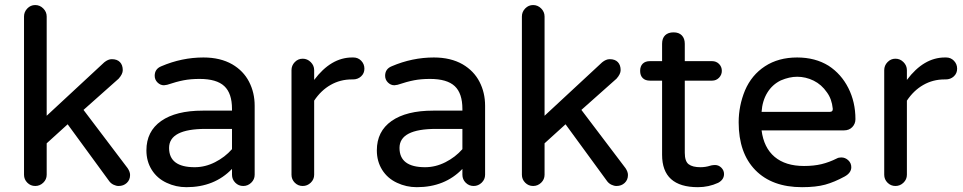

<svg xmlns="http://www.w3.org/2000/svg" viewBox="-20 -739 3859 769"><path d="M76.2 -39.1V-672.9Q76.2 -691.4 89.4 -705.1Q102.5 -718.8 121.1 -718.8Q139.6 -718.8 153.3 -705.1Q167 -691.4 167 -672.9V-275.4L397.5 -489.3Q413.1 -502 427.7 -502Q449.2 -502 460.4 -490.2Q471.7 -478.5 471.7 -458Q471.7 -442.4 455.1 -423.8L314.5 -298.8L491.2 -65.4Q501 -50.8 501 -38.1Q501 -18.6 487.8 -6.3Q474.6 5.9 455.1 5.9Q445.3 5.9 435.1 1Q424.8 -3.9 418 -12.7L251 -241.2L167 -165V-39.1Q167 -20.5 153.3 -7.3Q139.6 5.9 121.1 5.9Q102.5 5.9 89.4 -7.3Q76.2 -20.5 76.2 -39.1Z M647.5 -6.8Q609.4 -24.4 587.9 -58.6Q566.4 -92.8 566.4 -136.7Q566.4 -212.9 625.5 -254.4Q684.6 -295.9 792 -295.9H909.2V-302.7Q909.2 -365.2 878.4 -394Q847.7 -422.9 779.3 -422.9Q744.1 -422.9 715.8 -417.5Q687.5 -412.1 649.4 -399.4L636.7 -397.5Q622.1 -397.5 610.8 -408.7Q599.6 -419.9 599.6 -435.5Q599.6 -462.9 626 -473.6Q708 -508.8 794.9 -508.8Q862.3 -508.8 910.2 -481.4Q955.1 -455.1 977.5 -411.6Q1000 -368.2 1000 -315.4V-39.1Q1000 -20.5 986.3 -7.3Q972.7 5.9 954.1 5.9Q935.5 5.9 922.4 -7.3Q909.2 -20.5 909.2 -39.1V-62.5Q838.9 10.7 726.6 10.7Q684.6 10.7 647.5 -6.8ZM909.2 -141.6V-222.7H803.7Q657.2 -222.7 657.2 -146.5Q657.2 -69.3 759.8 -69.3Q801.8 -69.3 841.3 -89.4Q880.9 -109.4 909.2 -141.6Z M1147.5 -39.1V-458Q1147.5 -476.6 1160.6 -490.2Q1173.8 -503.9 1192.4 -503.9Q1210.9 -503.9 1224.6 -490.2Q1238.3 -476.6 1238.3 -458V-418.9Q1305.7 -508.8 1390.6 -508.8H1395.5Q1414.1 -508.8 1426.8 -495.6Q1439.5 -482.4 1439.5 -463.9Q1439.5 -445.3 1426.3 -433.1Q1413.1 -420.9 1393.6 -420.9H1388.7Q1342.8 -420.9 1304.2 -398.9Q1265.6 -377 1238.3 -335.9V-39.1Q1238.3 -20.5 1224.6 -7.3Q1210.9 5.9 1192.4 5.9Q1173.8 5.9 1160.6 -7.3Q1147.5 -20.5 1147.5 -39.1Z M1570.3 -6.8Q1532.2 -24.4 1510.7 -58.6Q1489.3 -92.8 1489.3 -136.7Q1489.3 -212.9 1548.3 -254.4Q1607.4 -295.9 1714.8 -295.9H1832V-302.7Q1832 -365.2 1801.3 -394Q1770.5 -422.9 1702.1 -422.9Q1667 -422.9 1638.7 -417.5Q1610.4 -412.1 1572.3 -399.4L1559.6 -397.5Q1544.9 -397.5 1533.7 -408.7Q1522.5 -419.9 1522.5 -435.5Q1522.5 -462.9 1548.8 -473.6Q1630.9 -508.8 1717.8 -508.8Q1785.2 -508.8 1833 -481.4Q1877.9 -455.1 1900.4 -411.6Q1922.9 -368.2 1922.9 -315.4V-39.1Q1922.9 -20.5 1909.2 -7.3Q1895.5 5.9 1877 5.9Q1858.4 5.9 1845.2 -7.3Q1832 -20.5 1832 -39.1V-62.5Q1761.7 10.7 1649.4 10.7Q1607.4 10.7 1570.3 -6.8ZM1832 -141.6V-222.7H1726.6Q1580.1 -222.7 1580.1 -146.5Q1580.1 -69.3 1682.6 -69.3Q1724.6 -69.3 1764.2 -89.4Q1803.7 -109.4 1832 -141.6Z M2070.3 -39.1V-672.9Q2070.3 -691.4 2083.5 -705.1Q2096.7 -718.8 2115.2 -718.8Q2133.8 -718.8 2147.5 -705.1Q2161.1 -691.4 2161.1 -672.9V-275.4L2391.6 -489.3Q2407.2 -502 2421.9 -502Q2443.4 -502 2454.6 -490.2Q2465.8 -478.5 2465.8 -458Q2465.8 -442.4 2449.2 -423.8L2308.6 -298.8L2485.4 -65.4Q2495.1 -50.8 2495.1 -38.1Q2495.1 -18.6 2481.9 -6.3Q2468.8 5.9 2449.2 5.9Q2439.5 5.9 2429.2 1Q2418.9 -3.9 2412.1 -12.7L2245.1 -241.2L2161.1 -165V-39.1Q2161.1 -20.5 2147.5 -7.3Q2133.8 5.9 2115.2 5.9Q2096.7 5.9 2083.5 -7.3Q2070.3 -20.5 2070.3 -39.1Z M2879.9 -42Q2879.9 -19.5 2856.4 -6.8Q2818.4 10.7 2775.4 10.7Q2631.8 10.7 2631.8 -119.1V-416H2583Q2564.5 -416 2554.2 -426.3Q2543.9 -436.5 2543.9 -455.1Q2543.9 -473.6 2554.2 -483.9Q2564.5 -494.1 2583 -494.1H2631.8V-563.5Q2631.8 -585.9 2644 -597.7Q2656.2 -609.4 2677.7 -609.4Q2699.2 -609.4 2710.9 -597.2Q2722.7 -585 2722.7 -563.5V-494.1H2832Q2848.6 -494.1 2859.9 -482.9Q2871.1 -471.7 2871.1 -455.1Q2871.1 -439.5 2859.9 -427.7Q2848.6 -416 2832 -416H2722.7V-127Q2722.7 -92.8 2738.3 -81.1Q2753.9 -69.3 2785.2 -69.3Q2805.7 -69.3 2824.2 -75.2Q2826.2 -75.2 2827.1 -76.2Q2836.9 -78.1 2843.8 -78.1Q2858.4 -78.1 2869.1 -67.4Q2879.9 -56.6 2879.9 -42Z M2938.5 -249Q2938.5 -315.4 2963.9 -377Q2990.2 -438.5 3043.9 -473.6Q3097.7 -508.8 3172.9 -508.8Q3245.1 -508.8 3298.8 -475.6Q3349.6 -442.4 3377.9 -386.2Q3406.2 -330.1 3406.2 -261.7Q3406.2 -243.2 3393.6 -230Q3380.9 -216.8 3360.4 -216.8H3030.3Q3039.1 -147.5 3082.5 -110.8Q3126 -74.2 3200.2 -74.2Q3239.3 -74.2 3270 -81.5Q3300.8 -88.9 3332 -104.5Q3338.9 -108.4 3349.6 -108.4Q3365.2 -108.4 3377.4 -97.2Q3389.6 -85.9 3389.6 -69.3Q3389.6 -46.9 3363.3 -32.2Q3322.3 -9.8 3285.2 0.5Q3248 10.7 3192.4 10.7Q3072.3 10.7 3005.4 -57.6Q2938.5 -126 2938.5 -249ZM3315.4 -303.7Q3311.5 -342.8 3292 -369.1Q3270.5 -400.4 3238.8 -416Q3207 -431.6 3172.9 -431.6Q3141.6 -431.6 3107.4 -417Q3073.2 -400.4 3053.2 -367.7Q3033.2 -335 3030.3 -291H3303.7Q3316.4 -291 3315.4 -303.7Z M3521.5 -39.1V-458Q3521.5 -476.6 3534.7 -490.2Q3547.9 -503.9 3566.4 -503.9Q3585 -503.9 3598.6 -490.2Q3612.3 -476.6 3612.3 -458V-418.9Q3679.7 -508.8 3764.6 -508.8H3769.5Q3788.1 -508.8 3800.8 -495.6Q3813.5 -482.4 3813.5 -463.9Q3813.5 -445.3 3800.3 -433.1Q3787.1 -420.9 3767.6 -420.9H3762.7Q3716.8 -420.9 3678.2 -398.9Q3639.6 -377 3612.3 -335.9V-39.1Q3612.3 -20.5 3598.6 -7.3Q3585 5.9 3566.4 5.9Q3547.9 5.9 3534.7 -7.3Q3521.5 -20.5 3521.5 -39.1Z"/></svg>

Font: jf-openhuninn-1.1
Style: Regular
Weight: 400
Designer: [Kosugi Maru]
      Designed by Motoya company      

      [Varela Round]
      Joe Prince(Latin component); Avraham Co
Foundry: justfont CO.,LTD.
Version: 1.1